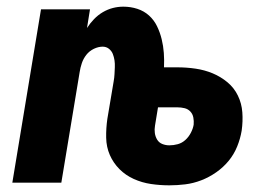

<svg xmlns="http://www.w3.org/2000/svg" viewBox="-20 -548 840 576"><path d="M488 8Q460 8 433 4Q406 0 381.5 -11Q357 -22 338.5 -40.5Q320 -59 309.5 -83Q299 -107 298.5 -135Q298 -163 302 -191L321 -304Q323 -315 323.5 -325.5Q324 -336 324.5 -346.5Q325 -357 323.5 -367Q322 -377 318.5 -386Q315 -395 307 -401.5Q299 -408 288 -408Q275 -408 261.5 -401.5Q248 -395 239 -383.5Q230 -372 225.5 -358.5Q221 -345 219 -332L164 0H17L103 -520H250L241 -464Q250 -478 262 -490.5Q274 -503 288.5 -511.5Q303 -520 318.5 -524Q334 -528 350 -528Q372 -528 392 -521.5Q412 -515 427 -501.5Q442 -488 451 -469.5Q460 -451 465 -430.5Q470 -410 471.5 -389Q473 -368 472 -346H512Q540 -346 567 -342Q594 -338 618 -328Q642 -318 662 -301.5Q682 -285 693.5 -261.5Q705 -238 707 -211Q709 -184 705 -156Q701 -132 691.5 -108.5Q682 -85 666 -65.5Q650 -46 628.5 -31Q607 -16 583.5 -7Q560 2 536 5Q512 8 488 8ZM488 -112Q501 -112 513.5 -115.5Q526 -119 536 -128Q546 -137 552.5 -149.5Q559 -162 561 -174Q562 -185 560 -195.5Q558 -206 551 -213.5Q544 -221 533.5 -223.5Q523 -226 512 -226H454L445 -171Q443 -160 444.5 -149Q446 -138 451.5 -129Q457 -120 467 -116Q477 -112 488 -112Z"/></svg>

Font: Iosevka Aile Heavy
Style: Italic
Weight: 900
Italic angle: -9°
Designer: Belleve Invis
Foundry: Belleve Invis
Version: Version 31.1.0; ttfautohint (v1.8.4)